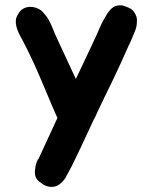

<svg xmlns="http://www.w3.org/2000/svg" viewBox="-20 -411 588 739"><path d="M499 -360Q508 -346 507 -330Q507 -307 499 -290Q497 -285 493.5 -277Q490 -269 486.5 -260Q483 -251 479 -243Q475 -235 473 -231L471 -226Q457 -195 444 -166Q431 -137 415 -104Q399 -72 384.5 -41.5Q370 -11 356 18Q352 26 349 33.5Q346 41 341 49L293 152Q280 178 268.5 203Q257 228 243 253Q240 258 237.5 262.5Q235 267 233 272Q226 284 212.5 295.5Q199 307 184 308Q157 310 137 292Q125 285 118 272Q114 263 114 249Q115 243 115.5 237.5Q116 232 117 227Q119 222 120 217Q121 212 123 209Q126 201 128 201L201 43Q196 32 191 20.5Q186 9 182 0Q169 -31 154.5 -65.5Q140 -100 125 -134.5Q110 -169 94 -202Q78 -235 62 -265Q56 -275 51 -286.5Q46 -298 43 -309.5Q40 -321 41 -333Q42 -345 50 -357Q58 -372 71 -378.5Q84 -385 98.5 -384.5Q113 -384 126 -378Q139 -372 147 -362Q164 -344 174 -322Q184 -300 193 -277Q212 -237 232 -193Q252 -149 272 -107L324 -217Q332 -233 338.5 -248Q345 -263 352 -277Q360 -294 367.5 -312Q375 -330 385 -345Q387 -349 389 -352Q391 -355 393 -359Q402 -371 409 -378Q414 -382 417.5 -384.5Q421 -387 426 -388Q433 -390 439.5 -390.5Q446 -391 452 -390Q462 -387 476 -381Q491 -375 499 -360Z"/></svg>

Font: BM JUA
Style: Regular
Weight: 400
Designer: BONGJIN KIM, JAEHYUN KEUM, JUHEE TAE
Foundry: WOOWA BROTHERS Corporation.
Version: Version 1.100